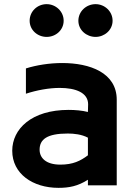

<svg xmlns="http://www.w3.org/2000/svg" viewBox="-20 -841 654 926"><path d="M404 26V53H543V-360C543 -490 414 -537 280 -537C219 -537 156 -527 105 -511V-389C157 -406 216 -417 268 -417C345 -417 405 -394 405 -338L404 -301C376 -308 343 -311 311 -311C132 -311 39 -219 39 -114C39 -3 138 65 262 65C313 65 355 57 404 26ZM404 -177V-92C368 -65 332 -47 271 -47C201 -47 171 -80 171 -119C171 -169 207 -197 307 -197C337 -197 374 -193 404 -177ZM523 -741C523 -786 485 -821 441 -821C396 -821 358 -786 358 -741C358 -696 397 -663 441 -663C484 -663 523 -696 523 -741ZM287 -741C287 -786 249 -821 205 -821C160 -821 123 -786 123 -741C123 -696 161 -663 205 -663C249 -663 287 -696 287 -741Z"/></svg>

Font: LINE Seed JP App_OTF Bold
Style: Regular
Weight: 700
Designer: LINE & Fontrix & Fontworks
Version: Version 1.009